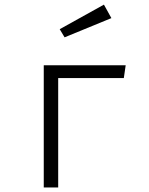

<svg xmlns="http://www.w3.org/2000/svg" viewBox="-20 -826 655 846"><path d="M236.4 -482.1V0H172.8V-538.5H533.8L525.6 -482.1ZM243.1 -697.4 437.9 -805.6 470.8 -746.2 264.6 -661.5Z"/></svg>

Font: Fira Code Fixed Light
Style: Regular
Weight: 300
Monospace: yes
Designer: Carrois Corporate, Edenspiekermann AG, Nikita Prokopov
Foundry: Carrois Corporate, Edenspiekermann AG, Nikita Prokopov
Version: Version 5.002